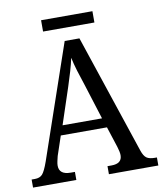

<svg xmlns="http://www.w3.org/2000/svg" viewBox="-91 -914 837 987"><g transform="rotate(-10 327.5 -420.0)"><path d="M1 0V-42H18Q44 -42 57.5 -57Q71 -72 88 -120L292 -714H369L577 -92Q587 -62 601.5 -52Q616 -42 644 -42H655V0H397V-42H418Q473 -42 473 -86Q473 -95 470.5 -106.5Q468 -118 464 -131L429 -239H188L154 -138Q151 -126 148 -112.5Q145 -99 145 -89Q145 -42 205 -42H227V0ZM206 -289H412L355 -470Q340 -514 328.5 -552Q317 -590 310 -623Q303 -590 293 -556Q283 -522 269 -479ZM191 -781V-840H459V-781Z"/></g></svg>

Font: Noto Serif Sinhala SemiCondensed
Style: Regular
Weight: 400
Width: 4
Designer: Jelle Bosma - Monotype Design Team
Foundry: Monotype Imaging Inc.
Version: Version 2.007; ttfautohint (v1.8.4.7-5d5b)